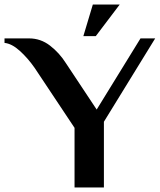

<svg xmlns="http://www.w3.org/2000/svg" viewBox="-51 -830 709 850"><path d="M279 -264 102 -530Q72 -573 36.5 -605Q1 -637 -31 -640V-660H78Q129 -660 170.5 -628Q212 -596 241 -550L377 -345L571 -660H636L409 -291V0H279ZM318 -670 360 -810H479L373 -670Z"/></svg>

Font: Philosopher
Style: Bold
Weight: 700
Designer: Jovanny Lemonad
Foundry: Jovanny Lemonad
Version: Version 2.000